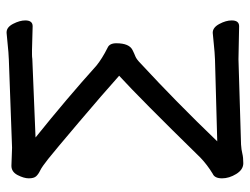

<svg xmlns="http://www.w3.org/2000/svg" viewBox="-110 -646 776 597"><g transform="rotate(-90 278.5 -348.0)"><path d="M69 20Q49 20 35.5 -2Q22 -24 22 -46Q22 -69 36 -75Q64 -92 86 -113Q271 -302 341 -366Q284 -417 195.5 -492Q107 -567 82.5 -586.5Q58 -606 46.5 -611.5Q35 -617 28.5 -624Q22 -631 22 -647Q22 -662 32 -681.5Q42 -701 61 -701L117 -699L391 -709Q415 -710 437 -712.5Q459 -715 474 -716H476Q492 -716 502.5 -695.5Q513 -675 513 -658Q513 -635 495 -635L421 -637Q414 -637 407 -637Q400 -637 393 -636L149 -626Q271 -528 372 -437Q394 -419 428 -402Q442 -396 442 -375Q442 -334 420 -324Q410 -319 401 -315.5Q392 -312 378 -298Q261 -190 137 -61L391 -68Q415 -69 437.5 -71.5Q460 -74 474 -75H475Q491 -75 502 -54.5Q513 -34 513 -16Q513 7 495 7L392 5L127 13Q111 14 99 17Q87 20 69 20Z"/></g></svg>

Font: LXGW WenKai Lite Medium
Style: Regular
Weight: 500
Designer: LXGW / Fontworks Inc.
Foundry: LXGW / Fontworks Inc.
Version: Version 1.511; March 25, 2025